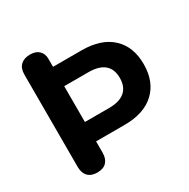

<svg xmlns="http://www.w3.org/2000/svg" viewBox="-160 -853 985 1002"><g transform="rotate(-30 332.0 -352.0)"><path d="M147 2.2Q110.8 2.2 91.4 -18Q72 -38.2 72 -74.5V-631.2Q72 -668.5 92.5 -687.9Q113 -707.2 149.2 -707.2Q184.5 -707.2 203.1 -688.6Q221.8 -670 221.8 -640.2V-591.5H393.5Q511 -591.5 574.9 -532.1Q638.8 -472.8 638.8 -367.2Q638.8 -261.8 574.9 -202Q511 -142.2 393.5 -142.2H221.8V-74.5Q221.8 -38.2 203 -18Q184.2 2.2 147 2.2ZM221.8 -259H368.5Q430.5 -259 462.6 -286.4Q494.8 -313.8 494.8 -367.2Q494.8 -421 462.6 -447.9Q430.5 -474.8 368.5 -474.8H221.8Z"/></g></svg>

Font: Nunito ExtraLight
Style: Regular
Weight: 200
Designer: Vernon Adams
Foundry: Vernon Adams
Version: Version 3.602;April 4, 2023;FontCreator 14.0.0.2856 64-bit